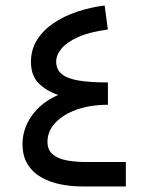

<svg xmlns="http://www.w3.org/2000/svg" viewBox="-20 -671 546 691"><path d="M189.2 -329.2Q128 -302.2 94.5 -254.7Q61 -207.2 61 -152.5Q61 -108.5 80 -78.8Q98.9 -49.1 130.1 -32Q161.3 -14.8 198.9 -7.4Q236.6 0 274 0H432.9V-87.9H289.6Q254.1 -87.9 222.2 -93.4Q190.4 -98.8 170.7 -114.7Q150.9 -130.5 150.9 -160.9Q150.9 -198.9 179.1 -229Q207.2 -259.2 256.4 -276.6Q305.6 -293.9 368.4 -293.9V-374.3Q303.4 -374.3 262.3 -381.3Q221.1 -388.4 201.7 -404.8Q182.2 -421.3 182.2 -449.5Q182.2 -472.9 201.4 -496.2Q220.7 -519.4 261.8 -537.8Q302.9 -556.2 368.2 -564.8L356.6 -651.2Q305.2 -644.8 257.6 -628.9Q210 -613 172.5 -587.5Q135.1 -562 113.3 -527.3Q91.4 -492.6 91.4 -448.5Q91.4 -399.6 118.5 -372Q145.7 -344.5 189.2 -329.2Z"/></svg>

Font: Estedad-VF-FD Black
Style: Regular
Weight: 900
Designer: Amin Abedi
Version: Version 4.000